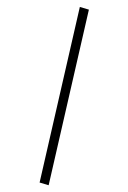

<svg xmlns="http://www.w3.org/2000/svg" viewBox="-100 -897 700 1046"><g transform="rotate(-10 250.0 -373.5)"><path d="M464 -814 418 -837 36 67 82 90Z"/></g></svg>

Font: UoqMunThenKhung
Style: Regular
Weight: 400
Designer: Font-Kai, 金井和夫, 宇文滿月
Foundry: Kazuo Kanai, Moonlit Owen
Version: Version 1.197